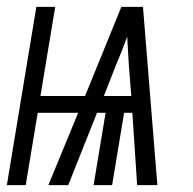

<svg xmlns="http://www.w3.org/2000/svg" viewBox="-42 -540 562 560"><path d="M-22 0 64 -520H119L76 -260H206L312 -520H375L417 0H358L344 -211H320L285 0H231L266 -211H241L157 0H99L186 -211H68L33 0ZM261 -260H341L334 -347Q333 -368 331.5 -389.5Q330 -411 329 -433Q321 -411 312.5 -389.5Q304 -368 295 -347Z"/></svg>

Font: Iosevka Light Oblique
Style: Regular
Weight: 300
Italic angle: -9°
Monospace: yes
Designer: Belleve Invis
Foundry: Belleve Invis
Version: Version 32.5.0; ttfautohint (v1.8.4)